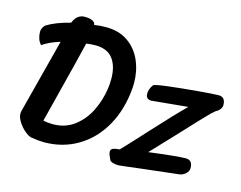

<svg xmlns="http://www.w3.org/2000/svg" viewBox="-99 -839 1283 1023"><g transform="rotate(15 542.5 -327.0)"><path d="M309 -657Q328 -660 342.5 -661Q357 -662 375 -662Q447 -662 496.5 -627Q546 -592 570.5 -535Q595 -478 595 -412Q595 -395 594 -387Q585 -267 534 -175.5Q483 -84 399.5 -34Q316 16 212 16Q183 16 141 9Q125 6 103.5 -12.5Q82 -31 67 -55Q52 -79 52 -98Q52 -109 55 -119L160 -524Q103 -507 64 -480Q52 -492 46 -510Q40 -528 40 -547Q40 -569 58 -586Q105 -616 188 -637Q207 -686 250 -686Q279 -686 294 -678Q309 -670 309 -657ZM232 -89Q302 -89 352 -127.5Q402 -166 430.5 -225Q459 -284 468 -347Q472 -372 472 -403Q472 -473 441 -513.5Q410 -554 345 -554Q317 -554 294 -550Q276 -472 218 -245Q187 -123 180 -95Q204 -89 232 -89ZM665 28Q628 32 627 32Q609 32 594.5 27Q580 22 578 14Q576 9 570 -4Q564 -17 564 -26Q564 -35 569 -40Q574 -46 590.5 -49Q607 -52 613 -52Q661 -102 740 -189Q850 -309 907 -365L708 -346Q677 -346 677 -377Q677 -402 695 -427Q700 -434 774 -443Q848 -452 935.5 -459.5Q1023 -467 1047 -467Q1085 -467 1085 -423Q1085 -410 1076 -398.5Q1067 -387 1054 -381L1032 -362Q977 -306 897 -219L763 -77Q921 -97 965 -97Q1003 -97 1003 -53Q1003 -36 988.5 -22.5Q974 -9 957 -6Q701 23 665 28Z"/></g></svg>

Font: Sriracha
Style: Regular
Weight: 400
Designer: Suppakit Chalermlarp
Version: Version 1.002g